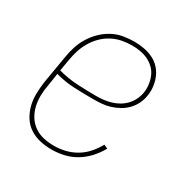

<svg xmlns="http://www.w3.org/2000/svg" viewBox="-130 -654 761 777"><g transform="rotate(30 250.0 -265.0)"><path d="M209 8Q181 8 154.5 2Q128 -4 106 -18.5Q84 -33 70 -55.5Q56 -78 49.5 -103.5Q43 -129 43.5 -157Q44 -185 48 -213L70 -343Q74 -369 82 -394Q90 -419 104 -442Q118 -465 138 -484.5Q158 -504 181.5 -516.5Q205 -529 231 -533.5Q257 -538 282 -538Q305 -538 327 -534Q349 -530 368.5 -521Q388 -512 403 -496.5Q418 -481 426.5 -461.5Q435 -442 438 -419.5Q441 -397 437 -375Q434 -355 425 -336.5Q416 -318 401.5 -303Q387 -288 369 -278Q351 -268 331.5 -262Q312 -256 292 -254.5Q272 -253 253 -253Q208 -253 163.5 -255Q119 -257 77 -269L68 -210Q63 -185 62.5 -160Q62 -135 67.5 -111.5Q73 -88 85.5 -68Q98 -48 117 -34.5Q136 -21 160 -15.5Q184 -10 209 -10Q235 -10 261 -16Q287 -22 311 -36Q335 -50 353.5 -71Q372 -92 385 -116L403 -108Q389 -82 368 -59Q347 -36 321 -20.5Q295 -5 266.5 1.5Q238 8 209 8ZM258 -270Q275 -270 292 -272Q309 -274 326 -279Q343 -284 358.5 -293Q374 -302 386.5 -315Q399 -328 407 -344.5Q415 -361 418 -378Q421 -397 418.5 -416.5Q416 -436 408.5 -453.5Q401 -471 387.5 -484Q374 -497 357.5 -505Q341 -513 321.5 -516.5Q302 -520 282 -520Q259 -520 235.5 -515.5Q212 -511 190 -499.5Q168 -488 150 -470Q132 -452 119.5 -430.5Q107 -409 100 -386.5Q93 -364 89 -340L80 -287Q123 -275 168 -272.5Q213 -270 258 -270Z"/></g></svg>

Font: Iosevka Slab Thin
Style: Italic
Weight: 100
Italic angle: -9°
Monospace: yes
Designer: Belleve Invis
Foundry: Belleve Invis
Version: Version 11.1.1; ttfautohint (v1.8.3)